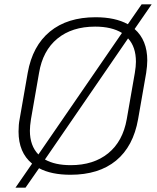

<svg xmlns="http://www.w3.org/2000/svg" viewBox="-20 -790 718 880"><path d="M655 -513Q655 -489 650 -456L613 -244Q591 -119 512 -54Q433 11 303 11Q215 11 159 -19L97 70H51L127 -40Q65 -91 65 -187Q65 -219 70 -244L107 -456Q129 -580 209 -645.5Q289 -711 418 -711Q508 -711 566 -679L629 -770H675L597 -657Q655 -606 655 -513ZM117 -191Q117 -122 156 -82L539 -639Q492 -668 416 -668Q310 -668 243 -613Q176 -558 159 -456L122 -244Q117 -212 117 -191ZM603 -507Q603 -575 567 -614L186 -59Q232 -33 304 -33Q409 -33 476 -87.5Q543 -142 561 -244L598 -456Q603 -486 603 -507Z"/></svg>

Font: KoHo Light
Style: Italic
Weight: 300
Italic angle: -10°
Version: Version 1.000; ttfautohint (v1.6)